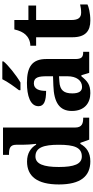

<svg xmlns="http://www.w3.org/2000/svg" viewBox="418 -1224 816 1693"><g transform="rotate(-90 826.5 -378.0)"><path d="M250 10C328 10 374 -24 404 -78H413L441 0H635V-53H631C587 -53 548 -62 548 -123V-760H307V-707H315C359 -707 396 -700 396 -645V-590C396 -558 399 -505 404 -468H397C369 -514 323 -548 248 -548C119 -548 46 -460 46 -267C46 -75 119 10 250 10ZM293 -65C226 -65 200 -132 200 -268C200 -401 226 -474 293 -474C372 -474 396 -401 396 -269C396 -131 372 -65 293 -65Z M877 -619V-606H945C1008 -642 1106 -721 1131 -756V-766H974C953 -721 906 -657 877 -619ZM851 10C927 10 956 -15 1000 -69H1009L1030 0H1216V-53H1212C1167 -53 1152 -69 1152 -124V-379C1152 -504 1082 -549 942 -549C829 -549 736 -520 736 -447C736 -398 782 -380 871 -380C871 -442 887 -488 938 -488C993 -488 1000 -441 1000 -374V-319L918 -316C768 -311 694 -261 694 -153C694 -42 763 10 851 10ZM906 -63C867 -63 849 -92 849 -149C849 -221 875 -259 955 -263L1000 -266V-191C1000 -113 963 -63 906 -63Z M1491 10C1561 10 1612 -5 1633 -15V-80C1612 -75 1588 -71 1562 -71C1515 -71 1496 -98 1496 -158V-468H1624V-536H1496V-660H1413C1403 -615 1387 -582 1367 -561C1347 -539 1312 -519 1269 -519V-468H1344V-148C1344 -31 1401 10 1491 10Z"/></g></svg>

Font: Noto Serif NP Hmong
Style: Bold
Weight: 700
Designer: Dalton Maag Ltd
Foundry: Dalton Maag Ltd
Version: Version 1.001